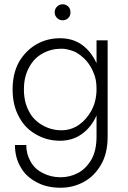

<svg xmlns="http://www.w3.org/2000/svg" viewBox="-20 -649 598 899"><path d="M103 30H50Q50 89 77 134Q101 178 153 205Q199 230 264 230Q322 230 372 203Q422 176 453 122Q484 70 484 -10V-460H432V-10Q432 56 408 98Q382 142 345 161Q307 181 264 181Q218 181 180 161Q142 142 123 107Q103 72 103 30ZM39 -230Q39 -156 69 -102Q97 -48 150 -19Q200 10 261 10Q320 10 364 -22Q407 -53 432 -108Q456 -162 456 -230Q456 -299 432 -353Q406 -409 364 -439Q321 -470 261 -470Q200 -470 150 -441Q100 -412 69 -359Q39 -305 39 -230ZM92 -230Q92 -290 116 -333Q139 -377 180 -399Q220 -421 268 -421Q294 -421 330 -407Q359 -392 383 -366Q406 -340 419 -306Q432 -277 432 -232Q432 -177 409 -133Q386 -90 349 -64Q312 -39 268 -39Q221 -39 180 -62Q137 -86 116 -127Q92 -171 92 -230ZM236 -591Q236 -576 247 -565Q258 -554 273 -554Q289 -554 300 -565Q310 -575 310 -591Q310 -608 300 -618Q289 -629 273 -629Q258 -629 247 -618Q236 -607 236 -591Z"/></svg>

Font: NM-font
Style: Light
Weight: 500
Designer: ""
Foundry: ""
Version: ""